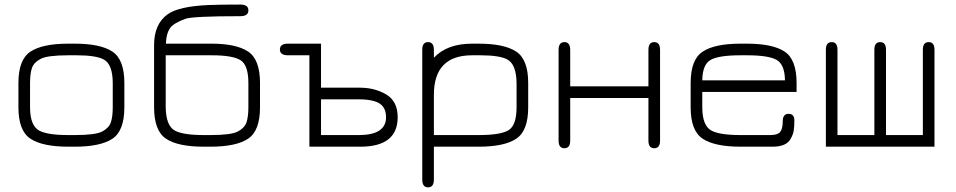

<svg xmlns="http://www.w3.org/2000/svg" viewBox="-20 -641 4177 839"><path d="M306.6 0H278.3Q166 0 113.3 -34.7Q60.5 -69.3 60.5 -171.9V-278.3Q60.5 -380.9 113.3 -415.5Q166 -450.2 278.3 -450.2H306.6Q418.9 -450.2 471.2 -415.5Q523.4 -380.9 523.4 -278.3V-171.9Q523.4 -69.3 471.2 -34.7Q418.9 0 306.6 0ZM278.3 -50.8H306.6Q397.5 -50.8 426.8 -66.4Q456.1 -82 464.4 -106.4Q472.7 -130.9 472.7 -172.9V-277.3Q472.7 -359.4 433.6 -380.9Q399.4 -399.4 315.4 -399.4Q311.5 -399.4 306.6 -399.4H278.3Q187.5 -399.4 157.7 -383.8Q127.9 -368.2 119.6 -343.8Q111.3 -319.3 111.3 -277.3V-172.9Q111.3 -91.8 151.4 -70.3Q187.5 -50.8 278.3 -50.8Z M905.3 -399.4H704.1V-172.9Q705.1 -91.8 744.1 -70.3Q780.3 -50.8 870.1 -50.8H899.4Q990.2 -50.8 1019.5 -66.4Q1048.8 -82 1057.1 -106.4Q1065.4 -130.9 1065.4 -172.9V-277.3Q1065.4 -356.4 1031.2 -377.9Q997.1 -399.4 905.3 -399.4ZM705.1 -450.2H905.3Q1012.7 -450.2 1064.5 -415.5Q1116.2 -380.9 1116.2 -278.3V-171.9Q1116.2 -69.3 1064 -34.7Q1011.7 0 899.4 0H870.1Q757.8 0 705.6 -34.7Q653.3 -69.3 653.3 -172.9V-444.3Q653.3 -535.2 711.9 -578.1Q759.8 -613.3 892.6 -619.1Q943.4 -621.1 1030.3 -621.1Q1065.4 -621.1 1065.4 -595.7Q1065.4 -570.3 1030.3 -570.3Q821.3 -570.3 790 -558.6Q757.8 -546.9 738.3 -533.2Q707 -511.7 705.1 -450.2Z M1547.9 -50.8Q1667 -50.8 1667 -128.9Q1667 -185.5 1614.3 -199.2Q1587.9 -207 1547.9 -207H1382.8V-50.8ZM1717.8 -128.9Q1717.8 0 1554.7 0H1332V-399.4H1238.3Q1203.1 -399.4 1203.1 -424.8Q1203.1 -450.2 1238.3 -450.2H1382.8V-257.8H1552.7Q1618.2 -257.8 1668 -228Q1717.8 -198.2 1717.8 -128.9Z M2237.3 -277.3Q2236.3 -359.4 2197.3 -380.9Q2163.1 -399.4 2080.1 -399.4Q2076.2 -399.4 2071.3 -399.4H2043Q1876 -399.4 1876 -226.6V-50.8H2072.3Q2168 -50.8 2202.6 -72.3Q2237.3 -93.8 2237.3 -172.9ZM2288.1 -171.9Q2288.1 -69.3 2235.8 -34.7Q2183.6 0 2072.3 0H1876V143.6Q1876 177.7 1850.6 177.7Q1825.2 177.7 1825.2 143.6V-423.8Q1825.2 -457 1850.6 -457Q1876 -457 1876 -422.9V-388.7Q1933.6 -450.2 2043 -450.2H2071.3Q2183.6 -450.2 2235.8 -415.5Q2288.1 -380.9 2288.1 -278.3Z M2471.7 -26.4Q2471.7 6.8 2446.3 6.8Q2420.9 6.8 2420.9 -26.4V-422.9Q2420.9 -457 2446.3 -457Q2471.7 -457 2471.7 -422.9V-263.7H2813.5V-422.9Q2813.5 -457 2838.9 -457Q2864.3 -457 2864.3 -422.9V-26.4Q2864.3 6.8 2838.9 6.8Q2813.5 6.8 2813.5 -26.4V-212.9H2471.7Z M3460.9 -278.3V-239.3H3048.8V-172.9Q3048.8 -91.8 3088.9 -70.3Q3125 -50.8 3215.8 -50.8H3346.7Q3377.9 -50.8 3389.2 -64.5Q3400.4 -78.1 3400.4 -110.8Q3400.4 -143.6 3425.8 -143.6Q3451.2 -143.6 3451.2 -114.7Q3451.2 -85.9 3448.2 -69.3Q3445.3 -52.7 3435.5 -35.2Q3417 0 3356.4 0Q3354.5 0 3353.5 0H3215.8Q3103.5 0 3050.8 -34.7Q2998 -69.3 2998 -171.9V-278.3Q2998 -380.9 3050.8 -415.5Q3103.5 -450.2 3215.8 -450.2H3244.1Q3356.4 -450.2 3408.7 -415.5Q3460.9 -380.9 3460.9 -278.3ZM3244.1 -399.4H3215.8Q3121.1 -399.4 3085.4 -379.4Q3049.8 -359.4 3048.8 -290H3410.2Q3409.2 -359.4 3373.5 -379.4Q3337.9 -399.4 3244.1 -399.4Z M3588.9 0V-423.8Q3588.9 -457 3614.3 -457Q3639.6 -457 3639.6 -423.8V-50.8H3800.8V-423.8Q3800.8 -457 3826.2 -457Q3851.6 -457 3851.6 -423.8V-50.8H4012.7V-423.8Q4012.7 -457 4038.1 -457Q4063.5 -457 4063.5 -423.8V0Z"/></svg>

Font: Jura
Style: Book
Weight: 400
Version: Version 2.5